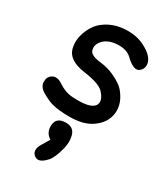

<svg xmlns="http://www.w3.org/2000/svg" viewBox="-202 -614 891 1016"><g transform="rotate(30 243.5 -105.5)"><path d="M251.5 275.4Q209 323.2 179.7 301.8Q146.5 277.3 177.7 228Q193.8 202.1 204.1 183.6Q171.9 164.1 169.4 127Q166.5 71.8 216.3 65.4Q278.8 57.6 291 109.4Q299.8 145.5 289.6 185.5Q273.4 251 251.5 275.4ZM191.4 -70.3Q300.8 -63 325.2 -98.6Q344.7 -129.4 303.7 -173.3Q276.4 -202.6 179.7 -215.8Q79.6 -230.5 64.5 -293Q52.7 -341.8 72.3 -392.6Q93.3 -448.7 134.3 -478Q182.6 -513.2 246.1 -519Q317.4 -525.4 371.1 -499Q440.9 -464.8 447.8 -420.4Q452.1 -391.1 429.7 -373Q401.9 -350.1 345.2 -404.8Q316.9 -432.1 261.7 -430.2Q202.6 -427.2 174.3 -394Q150.4 -366.2 160.2 -335.9Q168.9 -309.6 228 -303.2Q274.4 -298.3 314 -279.8Q367.7 -254.9 388.7 -229.5Q438 -169.9 430.7 -108.4Q422.9 -45.4 362.3 -4.9Q313.5 27.8 232.4 28.3Q164.1 28.8 121.1 16.6Q94.7 9.3 56.6 -12.7Q22.5 -32.2 20.5 -61.5Q18.6 -93.8 41 -108.4Q68.4 -126.5 103.5 -102.5Q146.5 -73.2 191.4 -70.3Z"/></g></svg>

Font: Comic Relief
Style: Regular
Weight: 400
Designer: Jeff Davis
Foundry: Loudifier
Version: Version 1.0